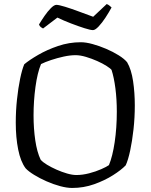

<svg xmlns="http://www.w3.org/2000/svg" viewBox="-20 -930 745 950"><path d="M337 0Q311 0 277.5 -9Q244 -18 210 -33Q176 -48 148.5 -65Q121 -82 107 -97Q82 -130 70 -190Q58 -250 58 -323Q58 -381 64 -437.5Q70 -494 79.5 -540Q89 -586 100 -612Q125 -633 169 -658.5Q213 -684 267.5 -702.5Q322 -721 380 -721Q405 -721 438 -712Q471 -703 505 -688.5Q539 -674 567 -656.5Q595 -639 609 -622Q630 -586 638.5 -528.5Q647 -471 647 -409Q647 -348 640.5 -289.5Q634 -231 624 -184.5Q614 -138 602 -112Q580 -89 539 -63Q498 -37 446 -18.5Q394 0 337 0ZM358 -64Q388 -64 421 -72.5Q454 -81 481 -93Q508 -105 519 -113Q537 -156 547.5 -227Q558 -298 558 -378Q558 -439 551 -493Q544 -547 532 -584Q527 -591 507.5 -603.5Q488 -616 461 -628Q434 -640 405.5 -648.5Q377 -657 354 -657Q327 -657 295 -650Q263 -643 233 -633Q203 -623 183 -613Q165 -570 155.5 -500Q146 -430 146 -359Q146 -294 154.5 -236Q163 -178 181 -140Q191 -128 212.5 -115Q234 -102 260 -90.5Q286 -79 312 -71.5Q338 -64 358 -64ZM440 -781Q428 -781 398 -790.5Q368 -800 331.5 -814Q295 -828 264 -843L193 -789Q189 -791 182.5 -795.5Q176 -800 173 -809Q185 -829 200.5 -851.5Q216 -874 232 -890Q248 -906 259 -906Q271 -906 302 -896.5Q333 -887 370.5 -873Q408 -859 441 -847L508 -910Q516 -907 522.5 -901.5Q529 -896 532 -893Q519 -869 502 -843Q485 -817 468 -799Q451 -781 440 -781Z"/></svg>

Font: Texturina 72pt
Style: Regular
Weight: 400
Designer: Guillermo Torres Carreño
Foundry: Omnibus-Type
Version: Version 1.002; ttfautohint (v1.8.3)